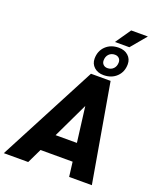

<svg xmlns="http://www.w3.org/2000/svg" viewBox="-217 -1176 1060 1287"><g transform="rotate(20 313.0 -532.5)"><path d="M518 -955H415L491 -1065H610ZM325 -804Q325 -859 361 -893.5Q397 -928 454 -928Q495 -928 521 -904.5Q547 -881 547 -844Q547 -789 511 -754.5Q475 -720 418 -720Q377 -720 351 -743.5Q325 -767 325 -804ZM386 -813Q386 -795 397.5 -784Q409 -773 427 -773Q453 -773 469.5 -790Q486 -807 486 -835Q486 -853 474.5 -864Q463 -875 445 -875Q419 -875 402.5 -858Q386 -841 386 -813ZM477 -700 598 0H436L423 -104H194L144 0H-30L337 -700ZM407 -232 375 -484 255 -232Z"/></g></svg>

Font: Sarabun ExtraBold
Style: Italic
Weight: 800
Italic angle: -10°
Designer: Suppakit Chalermlarp | Katatrad Co.,Ltd.
Foundry: Cadson Demak Co.,Ltd.
Version: Version 1.000; ttfautohint (v1.6)